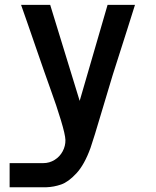

<svg xmlns="http://www.w3.org/2000/svg" viewBox="-20 -570 640 788"><path d="M157.5 99.5Q183 99.5 204.2 86.2Q225.5 73 237.2 51Q249 29 248.5 4.5Q248 -17 229.8 -77.2Q211.5 -137.5 189 -199Q176.5 -233 160.8 -278.5Q145 -324 127 -376Q110.5 -423.5 95.2 -468Q80 -512.5 66.5 -550H186L307 -156L421.5 -550H534L502.5 -450L442.5 -262L403.5 -132Q362 8 351.5 37Q326.5 106 293.5 141.5Q260.5 177 230.8 187.2Q201 197.5 170.5 198.5H19.5V99.5Z"/></svg>

Font: JuliaMono SemiBold
Style: Regular
Weight: 600
Monospace: yes
Designer: cormullion
Foundry: corm
Version: Version 0.055; ttfautohint (v1.8.4)